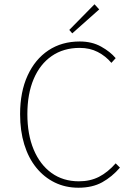

<svg xmlns="http://www.w3.org/2000/svg" viewBox="-20 -866 640 898"><path d="M347 12Q286 12 236 -12.5Q186 -37 149.5 -82Q113 -127 93.5 -190.5Q74 -254 74 -332Q74 -436 109 -512.5Q144 -589 206.5 -630.5Q269 -672 353 -672Q410 -672 453 -648Q496 -624 521 -594L501 -572Q474 -604 437 -623Q400 -642 353 -642Q277 -642 222 -604Q167 -566 137.5 -496.5Q108 -427 108 -332Q108 -237 137.5 -166.5Q167 -96 221 -57Q275 -18 349 -18Q402 -18 443 -39Q484 -60 521 -102L541 -82Q504 -39 458 -13.5Q412 12 347 12ZM318 -710 304 -726 422 -846 444 -822Z"/></svg>

Font: Source Code Pro ExtraLight
Style: Regular
Weight: 200
Monospace: yes
Designer: Paul D. Hunt, Teo Tuominen
Foundry: Adobe
Version: Version 1.026;hotconv 1.1.0;makeotfexe 2.6.0